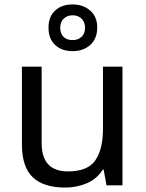

<svg xmlns="http://www.w3.org/2000/svg" viewBox="-20 -837 658 867"><path d="M533 -536V0H461L448 -71H444Q418 -29 372 -9.5Q326 10 274 10Q177 10 128 -36.5Q79 -83 79 -185V-536H168V-191Q168 -63 287 -63Q376 -63 410.5 -113Q445 -163 445 -257V-536ZM308 -606Q259 -606 229 -634Q199 -662 199 -712Q199 -762 229 -789.5Q259 -817 308 -817Q355 -817 387 -789.5Q419 -762 419 -713Q419 -662 387.5 -634Q356 -606 308 -606ZM308 -656Q333 -656 348.5 -671Q364 -686 364 -712Q364 -738 348 -753Q332 -768 308 -768Q284 -768 268 -753Q252 -738 252 -712Q252 -686 266.5 -671Q281 -656 308 -656Z"/></svg>

Font: Noto Sans Coptic
Style: Regular
Weight: 400
Designer: Monotype Design Team, Denis Moyogo Jacquerye
Foundry: Monotype Imaging Inc.
Version: Version 2.002; ttfautohint (v1.8.4.7-5d5b)